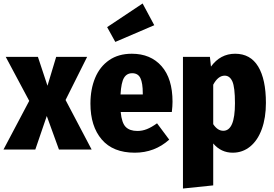

<svg xmlns="http://www.w3.org/2000/svg" viewBox="-35 -860 1574 1104"><path d="M342 -285 492 0H304L234 -193L168 0H-15L133 -280L-2 -533H183L238 -367L288 -533H466Z M953 -216H659Q665 -153 688 -130Q711 -107 755 -107Q783 -107 809.5 -117.5Q836 -128 868 -151L938 -57Q854 18 740 18Q615 18 550 -58Q485 -134 485 -264Q485 -347 512 -412Q539 -477 592.5 -514Q646 -551 723 -551Q831 -551 894 -479.5Q957 -408 957 -275Q957 -250 953 -216ZM786 -324Q786 -382 772.5 -410.5Q759 -439 725 -439Q694 -439 678 -412.5Q662 -386 658 -317H786ZM785 -840 852 -715 628 -619 581 -704Z M1494 -268Q1494 -183 1470.5 -118Q1447 -53 1403.5 -17.5Q1360 18 1303 18Q1236 18 1191 -35V206L1017 224V-533H1172L1178 -477Q1232 -551 1317 -551Q1405 -551 1449.5 -477.5Q1494 -404 1494 -268ZM1316 -266Q1316 -359 1301 -392Q1286 -425 1257 -425Q1219 -425 1191 -373V-146Q1216 -108 1249 -108Q1316 -108 1316 -266Z"/></svg>

Font: Fira Sans Condensed ExtraBold
Style: Regular
Weight: 800
Width: 3
Designer: Carrois Corporate & Edenspiekermann AG
Foundry: Carrois Corporate GbR & Edenspiekermann AG
Version: Version 4.203